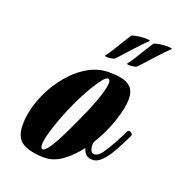

<svg xmlns="http://www.w3.org/2000/svg" viewBox="-117 -720 766 825"><g transform="rotate(20 265.5 -308.0)"><path d="M176 7Q112 7 76 -14Q40 -35 40 -95Q40 -137 53.5 -183.5Q67 -230 92 -274Q117 -318 151 -354Q185 -390 226 -411.5Q267 -433 313 -433Q343 -433 370 -428Q397 -423 414 -405.5Q431 -388 431 -351Q431 -312 410 -250Q389 -188 353 -129Q351 -121 351 -113Q351 -102 355.5 -91Q360 -80 372 -80Q388 -80 405 -102Q423 -127 442 -162Q461 -197 471 -219Q473 -225 480 -225Q487 -225 492.5 -219Q498 -213 493 -205Q485 -190 472 -163.5Q459 -137 442 -110Q425 -83 405 -67Q390 -55 373 -55Q353 -55 343 -64.5Q333 -74 327 -92Q295 -49 256 -21Q217 7 176 7ZM157 -24Q168 -24 187 -53Q206 -82 228 -127.5Q250 -173 271 -220Q275 -228 284 -249.5Q293 -271 303 -297.5Q313 -324 320 -349Q327 -374 327 -389Q327 -406 317 -406Q308 -406 294 -388.5Q280 -371 263 -343Q246 -315 230 -283Q214 -251 202 -223Q190 -195 177 -160Q164 -125 155.5 -93.5Q147 -62 147 -43Q147 -24 157 -24ZM272 -496Q282 -508 296 -530.5Q310 -553 324 -576Q338 -599 346 -611Q348 -615 358 -617Q372 -621 390.5 -622.5Q409 -624 421.5 -622.5Q434 -621 428 -617Q418 -608 401.5 -590.5Q385 -573 367 -553.5Q349 -534 335 -518Q321 -502 315 -497Q312 -494 299.5 -492Q287 -490 277.5 -491Q268 -492 272 -496ZM373 -496Q383 -508 397 -530.5Q411 -553 425 -576Q439 -599 447 -611Q449 -615 459 -617Q473 -621 491.5 -622.5Q510 -624 522.5 -622.5Q535 -621 529 -617Q519 -608 502.5 -590.5Q486 -573 468 -553.5Q450 -534 436 -518Q422 -502 416 -497Q413 -494 400.5 -492Q388 -490 378.5 -491Q369 -492 373 -496Z"/></g></svg>

Font: Praise
Style: Regular
Weight: 400
Designer: Robert E. Leuschke
Foundry: Robert E. Leuschke
Version: Version 1.100; ttfautohint (v1.8.3)